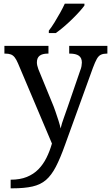

<svg xmlns="http://www.w3.org/2000/svg" viewBox="-20 -786 605 1046"><path d="M38 193Q89 193 126 178Q163 163 189 136.5Q215 110 233 74Q251 38 263 -4L78 -441Q69 -462 60 -473.5Q51 -485 39 -489.5Q27 -494 7 -494H4V-536H244V-494H241Q211 -494 196 -482.5Q181 -471 181 -446Q181 -438 183 -429Q185 -420 189 -409L262 -231Q272 -208 281.5 -180.5Q291 -153 299 -128Q307 -103 310 -86Q317 -115 328.5 -146Q340 -177 350 -207L417 -402Q422 -414 424 -425.5Q426 -437 426 -445Q426 -471 409.5 -482.5Q393 -494 360 -494H357V-536H565V-494H562Q543 -494 530 -488Q517 -482 507.5 -465Q498 -448 486 -416L334 4Q308 77 284 123Q260 169 230.5 194.5Q201 220 157 230Q113 240 47 240H38ZM246 -619Q261 -638 277 -664Q293 -690 308 -717Q323 -744 333 -766H440V-756Q431 -743 413 -723Q395 -703 372.5 -681Q350 -659 327 -639.5Q304 -620 284 -606H246Z"/></svg>

Font: Noto Serif Gurmukhi
Style: Regular
Weight: 400
Designer: Vaibhav Singh and the Monotype Design Team
Foundry: Monotype Imaging Inc.
Version: Version 2.003